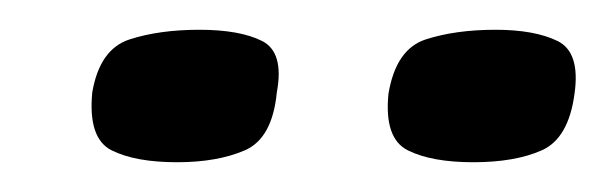

<svg xmlns="http://www.w3.org/2000/svg" viewBox="-20 -567 407 129"><path d="M298 -458Q270 -458 254 -466Q238 -474 241 -504Q246 -534 266 -540.5Q286 -547 313 -547Q339 -547 354.5 -539.5Q370 -532 366 -504Q362 -474 344 -466Q326 -458 298 -458ZM99 -458Q71 -458 55 -466Q39 -474 42 -505Q47 -534 67 -540.5Q87 -547 114 -547Q141 -547 156 -539.5Q171 -532 166 -505Q163 -474 144.5 -466Q126 -458 99 -458Z"/></svg>

Font: Genos Thin ExtraBold
Style: Italic
Weight: 800
Italic angle: -8°
Version: Version 1.010